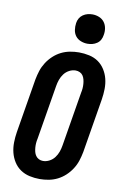

<svg xmlns="http://www.w3.org/2000/svg" viewBox="-104 -1029 709 1096"><g transform="rotate(10 250.0 -481.0)"><path d="M206 8Q176 8 147 1.5Q118 -5 94.5 -21Q71 -37 55.5 -61.5Q40 -86 33 -114Q26 -142 26.5 -172.5Q27 -203 32 -234L84 -548Q89 -574 97 -599Q105 -624 120 -647.5Q135 -671 155.5 -690Q176 -709 200 -721Q224 -733 250.5 -738Q277 -743 303 -743Q333 -743 362.5 -736.5Q392 -730 415 -714Q438 -698 453.5 -673.5Q469 -649 476 -621Q483 -593 482.5 -562.5Q482 -532 477 -501L425 -187Q420 -161 412 -136Q404 -111 389 -87.5Q374 -64 353.5 -45Q333 -26 309 -14Q285 -2 258.5 3Q232 8 206 8ZM207 -97Q226 -97 244 -106.5Q262 -116 274 -132Q286 -148 292.5 -166.5Q299 -185 302 -204L354 -518Q357 -531 358 -544Q359 -557 358 -570Q357 -583 354 -595Q351 -607 344.5 -617Q338 -627 326.5 -632.5Q315 -638 302 -638Q283 -638 265 -628.5Q247 -619 235 -603Q223 -587 216.5 -568.5Q210 -550 207 -531L155 -217Q152 -204 151 -191Q150 -178 151 -165Q152 -152 155 -140Q158 -128 165 -118Q172 -108 183 -102.5Q194 -97 207 -97ZM341 -800Q321 -800 302 -807.5Q283 -815 271.5 -830Q260 -845 257 -865Q254 -885 257 -905Q259 -920 266.5 -933Q274 -946 286.5 -954.5Q299 -963 313 -966.5Q327 -970 341 -970Q361 -970 379.5 -962.5Q398 -955 409.5 -940Q421 -925 424.5 -905Q428 -885 424 -865Q422 -850 415 -837Q408 -824 395.5 -815.5Q383 -807 369 -803.5Q355 -800 341 -800Z"/></g></svg>

Font: Iosevka Term Curly XBd Obl
Style: Regular
Weight: 800
Italic angle: -9°
Designer: Belleve Invis
Foundry: Belleve Invis
Version: Version 32.3.0